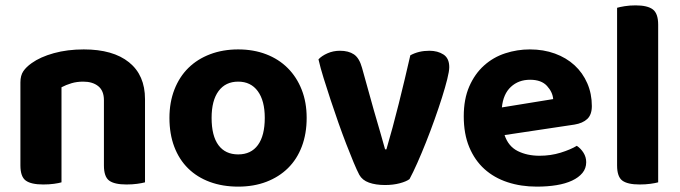

<svg xmlns="http://www.w3.org/2000/svg" viewBox="-20 -680 2533 715"><path d="M367 -307Q367 -342 346 -359Q325 -376 290 -376Q266 -376 246 -370Q226 -364 209 -355V-1Q199 2 181 4.5Q163 7 141 7Q96 7 76 -7.5Q56 -22 56 -64V-373Q56 -399 67 -415Q78 -431 98 -445Q130 -468 180.5 -482Q231 -496 292 -496Q401 -496 460.5 -448Q520 -400 520 -311V-1Q509 2 491 4.5Q473 7 451 7Q406 7 386.5 -7.5Q367 -22 367 -64V-307Z M867 15Q809 15 761.5 -2.5Q714 -20 680.5 -53Q647 -86 629 -133.5Q611 -181 611 -241Q611 -299 629.5 -346.5Q648 -394 681.5 -427Q715 -460 762.5 -478Q810 -496 867 -496Q924 -496 971 -478Q1018 -460 1051.5 -426.5Q1085 -393 1103.5 -346Q1122 -299 1122 -241Q1122 -182 1104 -134.5Q1086 -87 1052.5 -54Q1019 -21 972 -3Q925 15 867 15ZM768 -241Q768 -174 793.5 -139.5Q819 -105 867 -105Q915 -105 940.5 -140Q966 -175 966 -241Q966 -305 940 -340.5Q914 -376 867 -376Q820 -376 794 -341Q768 -306 768 -241Z M1653 -430Q1653 -415 1645.5 -385Q1638 -355 1626 -317Q1614 -279 1598.5 -235.5Q1583 -192 1566.5 -150.5Q1550 -109 1534 -73Q1518 -37 1505 -13Q1493 -4 1468.5 2.5Q1444 9 1414 9Q1379 9 1354 0Q1329 -9 1318 -29Q1309 -46 1296.5 -76Q1284 -106 1269.5 -143.5Q1255 -181 1240 -223.5Q1225 -266 1211 -308.5Q1197 -351 1185 -389.5Q1173 -428 1166 -459Q1178 -472 1199.5 -481.5Q1221 -491 1246 -491Q1278 -491 1298 -477.5Q1318 -464 1328 -428L1372 -270Q1384 -228 1396 -187.5Q1408 -147 1414 -124H1419Q1442 -202 1465 -294Q1488 -386 1508 -474Q1539 -491 1579 -491Q1610 -491 1631.5 -477Q1653 -463 1653 -430Z M1859 -177Q1873 -135 1908 -117.5Q1943 -100 1989 -100Q2031 -100 2068 -111.5Q2105 -123 2128 -137Q2143 -127 2153 -111Q2163 -95 2163 -76Q2163 -53 2149 -36Q2135 -19 2110.5 -7.5Q2086 4 2052.5 9.5Q2019 15 1979 15Q1920 15 1870 -1.5Q1820 -18 1784 -50.5Q1748 -83 1727.5 -132Q1707 -181 1707 -247Q1707 -311 1727.5 -358Q1748 -405 1782.5 -436Q1817 -467 1861.5 -481.5Q1906 -496 1953 -496Q2004 -496 2046.5 -480.5Q2089 -465 2119.5 -437Q2150 -409 2167 -370Q2184 -331 2184 -285Q2184 -253 2167 -237Q2150 -221 2119 -216ZM1849 -280 2040 -311Q2038 -337 2017 -360Q1996 -383 1954 -383Q1911 -383 1882.5 -356.5Q1854 -330 1849 -280Z M2278 -64V-651Q2288 -654 2306.5 -657Q2325 -660 2347 -660Q2391 -660 2411 -645Q2431 -630 2431 -588V-1Q2420 2 2402 4.5Q2384 7 2362 7Q2317 7 2297.5 -7.5Q2278 -22 2278 -64Z"/></svg>

Font: Baloo 2 Latin
Style: Bold
Weight: 400
Designer: Sarang Kulkarni and Ek Type
Foundry: Ek Type
Version: Version 1.001